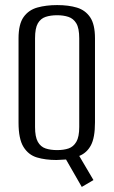

<svg xmlns="http://www.w3.org/2000/svg" viewBox="-20 -619 448 756"><path d="M302 117 240 9Q231 9 222 10Q213 11 202 11Q159 11 125.5 1Q92 -9 72.5 -40.5Q53 -72 53 -136V-468Q53 -524 73 -552Q93 -580 127.5 -589.5Q162 -599 205 -599Q250 -599 283 -589Q316 -579 335 -551Q354 -523 354 -468V-137Q354 -77 338 -47Q322 -17 292 -5L348 90ZM205 -28Q231 -28 250 -34.5Q269 -41 280.5 -60.5Q292 -80 292 -119V-468Q292 -508 280.5 -527Q269 -546 249.5 -552.5Q230 -559 205 -559Q179 -559 159.5 -552.5Q140 -546 129 -527Q118 -508 118 -468V-119Q118 -80 129 -60.5Q140 -41 159.5 -34.5Q179 -28 205 -28Z"/></svg>

Font: Alumni Sans
Style: Regular
Weight: 400
Designer: Robert E. Leuschke
Foundry: Robert E. Leuschke
Version: Version 1.018